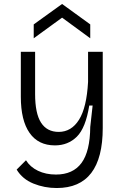

<svg xmlns="http://www.w3.org/2000/svg" viewBox="-20 -776 621 968"><path d="M266 172Q204 172 148.5 149.5Q93 127 64 79L111 32Q132 66 171.5 85Q211 104 262 104Q348 104 391 45.5Q434 -13 435 -136L447 -244H430Q412 -131 367.5 -87Q323 -43 257 -43Q173 -43 129 -106Q85 -169 85 -288V-515H157V-302Q157 -204 187 -157.5Q217 -111 276 -111Q340 -111 378.5 -172.5Q417 -234 424 -363V-515H498V-131Q498 172 266 172ZM150 -583V-653L293 -756L435 -653V-583L293 -687Z"/></svg>

Font: Bricolage Grotesque 12pt Light
Style: Regular
Weight: 300
Designer: Mathieu Triay
Foundry: Atelier Triay
Version: Version 1.001; ttfautohint (v1.8.4.7-5d5b);gftools[0.9.33.de